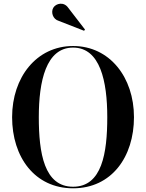

<svg xmlns="http://www.w3.org/2000/svg" viewBox="-20 -1009 790 1039"><path d="M298 -896 435 -842.5 440 -849 349.5 -966.5C325.5 -1001.5 283 -990.5 269 -968C254 -944 265.5 -905 298 -896ZM375.5 10C583.5 10 705 -159.5 705 -375C705 -590.5 573.5 -760 375.5 -760C177.5 -760 45.5 -590.5 45.5 -375C45.5 -159.5 167.5 10 375.5 10ZM375.5 -751.5C522 -751.5 560.5 -569.5 560.5 -375C560.5 -180.5 532 1.5 375.5 1.5C219 1.5 190 -180.5 190 -375C190 -569.5 229 -751.5 375.5 -751.5Z"/></svg>

Font: Bodoni* 24pt Medium
Style: Regular
Weight: 500
Version: Version 2.3